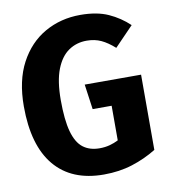

<svg xmlns="http://www.w3.org/2000/svg" viewBox="-83 -800 782 888"><g transform="rotate(-10 307.5 -356.0)"><path d="M333.8 17.4Q182.6 17.4 102.8 -78.2Q23.1 -173.8 23.1 -356.9Q23.1 -477.9 67.2 -560.8Q111.3 -643.6 186.2 -686.2Q261 -728.7 353.3 -728.7Q431.3 -728.7 484.6 -704.6Q537.9 -680.5 579.5 -641L491.3 -549.7Q459 -578.5 429.2 -592.3Q399.5 -606.2 361.5 -606.2Q313.8 -606.2 276.7 -580.8Q239.5 -555.4 217.9 -500.3Q196.4 -445.1 196.4 -355.9Q196.4 -263.1 211.5 -208.2Q226.7 -153.3 257.4 -129.5Q288.2 -105.6 335.4 -105.6Q360.5 -105.6 382.6 -111.5Q404.6 -117.4 423.6 -127.2V-289.7H334.4L317.9 -407.7H582.6V-54.4Q529.2 -21.5 467.9 -2.1Q406.7 17.4 333.8 17.4Z"/></g></svg>

Font: FiraCode Nerd Font Mono
Style: Bold
Weight: 700
Monospace: yes
Designer: Carrois Corporate, Edenspiekermann AG, Nikita Prokopov
Foundry: Carrois Corporate, Edenspiekermann AG, Nikita Prokopov
Version: Version 6.002;Nerd Fonts 3.3.0